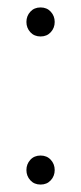

<svg xmlns="http://www.w3.org/2000/svg" viewBox="-20 -485 219 516"><path d="M127 -28Q127 -12 116.5 -0.5Q106 11 89 11Q72 11 61.5 -0.5Q51 -12 51 -28Q51 -44 61.5 -55.5Q72 -67 89 -67Q106 -67 116.5 -55.5Q127 -44 127 -28ZM127 -426Q127 -410 116.5 -398.5Q106 -387 89 -387Q72 -387 61.5 -398.5Q51 -410 51 -426Q51 -442 61.5 -453.5Q72 -465 89 -465Q106 -465 116.5 -453.5Q127 -442 127 -426Z"/></svg>

Font: Fira Sans Extra Condensed ExtraLight
Style: Regular
Weight: 275
Width: 1
Designer: Carrois Corporate & Edenspiekermann AG
Foundry: Carrois Corporate GbR & Edenspiekermann AG
Version: Version 4.203